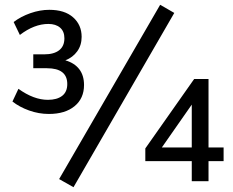

<svg xmlns="http://www.w3.org/2000/svg" viewBox="-20 -757 975 802"><path d="M331 -402Q331 -346 291.5 -313.5Q252 -281 184 -281Q142 -281 101.5 -295.5Q61 -310 32 -333L57 -386Q121 -340 180 -340Q218 -340 239.5 -356.5Q261 -373 261 -406Q261 -472 176 -472H119V-530H165Q205 -530 227 -547Q249 -564 249 -597Q249 -626 231 -641.5Q213 -657 182 -657Q123 -657 63 -611L37 -665Q67 -688 107 -702Q147 -716 186 -716Q250 -716 285.5 -684.5Q321 -653 321 -603Q321 -568 302.5 -542.5Q284 -517 253 -505Q291 -494 311 -468Q331 -442 331 -402ZM287 25 227 -9 649 -737 708 -703ZM914 -141V-84H851V0H781V-84H587V-137L791 -427H851V-141ZM656 -141H781V-320Z"/></svg>

Font: Muli
Style: Regular
Weight: 400
Designer: Vernon Adams
Foundry: Vernon Adams
Version: Version 2.000